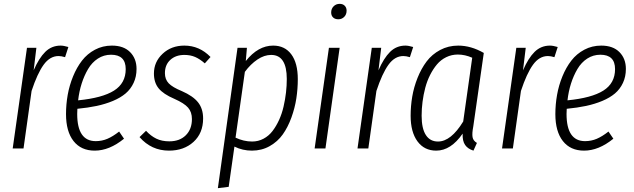

<svg xmlns="http://www.w3.org/2000/svg" viewBox="-20 -771 3290 997"><path d="M294.9 -534.2Q310.5 -534.2 335 -526.9L317.9 -474.1Q298.3 -480 284.2 -480Q239.3 -480 206.5 -434.6Q173.8 -389.2 144 -298.8L102.1 0H45.9L120.1 -522.9H168.9L154.8 -405.8Q182.1 -469.2 215.1 -501.7Q248 -534.2 294.9 -534.2Z M689 -413.1Q689 -373 673.8 -340.6Q658.7 -308.1 632.1 -285.6Q605.5 -263.2 566.2 -246.8Q526.9 -230.5 481.9 -220.9Q437 -211.4 381.8 -206.1Q380.9 -197.3 380.9 -179.2Q380.9 -38.1 477.1 -38.1Q509.3 -38.1 537.8 -50.3Q566.4 -62.5 598.6 -87.9L624 -50.8Q547.9 11.2 471.7 11.2Q400.9 11.2 361.8 -38.6Q322.8 -88.4 322.8 -178.2Q322.8 -228.5 331.5 -278.1Q340.3 -327.6 359.4 -374.3Q378.4 -420.9 405.8 -456.3Q433.1 -491.7 473.1 -512.9Q513.2 -534.2 561 -534.2Q622.1 -534.2 655.5 -500.5Q689 -466.8 689 -413.1ZM556.6 -486.8Q519 -486.8 488.3 -466.8Q457.5 -446.8 437.3 -412.4Q417 -377.9 404.1 -337.2Q391.1 -296.4 385.7 -250Q511.2 -262.2 572 -300.5Q632.8 -338.9 632.8 -412.1Q632.8 -486.8 556.6 -486.8Z M937.5 -534.2Q1015.6 -534.2 1073.2 -475.1L1043.5 -441.9Q1018.1 -464.4 993.4 -475.1Q968.8 -485.8 937.5 -485.8Q892.6 -485.8 864.5 -460.2Q836.4 -434.6 836.4 -391.1Q836.4 -358.9 856 -338.4Q875.5 -317.9 924.3 -297.9Q982.4 -272.5 1008.5 -239.5Q1034.7 -206.5 1034.7 -155.8Q1034.7 -79.6 984.9 -34.2Q935.1 11.2 857.4 11.2Q766.1 11.2 704.6 -59.1L738.3 -91.8Q763.2 -64.9 791.7 -51Q820.3 -37.1 859.4 -37.1Q913.1 -37.1 944.8 -68.6Q976.6 -100.1 976.6 -152.8Q976.6 -189 956.8 -211.9Q937 -234.9 885.3 -257.8Q828.1 -282.2 803.7 -312.3Q779.3 -342.3 779.3 -389.2Q779.3 -449.7 824.5 -491.9Q869.6 -534.2 937.5 -534.2Z M1111.3 206.1 1213.4 -522.9H1262.2L1256.3 -454.1Q1320.3 -534.2 1398.4 -534.2Q1459 -534.2 1492.7 -488.8Q1526.4 -443.4 1526.4 -359.9Q1526.4 -309.6 1518.8 -260Q1511.2 -210.4 1493.2 -160.6Q1475.1 -110.8 1448.5 -73.2Q1421.9 -35.6 1380.4 -12.2Q1338.9 11.2 1288.1 11.2Q1239.7 11.2 1197.3 -9.8L1167.5 199.2ZM1289.1 -36.1Q1321.3 -36.1 1348.6 -50.8Q1376 -65.4 1395.3 -90.8Q1414.6 -116.2 1429.2 -148.2Q1443.8 -180.2 1452.4 -217.3Q1460.9 -254.4 1465.1 -290.3Q1469.2 -326.2 1469.2 -360.8Q1469.2 -485.8 1388.2 -485.8Q1352.1 -485.8 1316.7 -461.9Q1281.2 -438 1251.5 -397.9L1203.1 -56.2Q1245.6 -36.1 1289.1 -36.1Z M1736.8 -670.9Q1719.7 -670.9 1709.7 -680.4Q1699.7 -689.9 1699.7 -706.1Q1699.7 -725.6 1712.4 -738.3Q1725.1 -751 1743.7 -751Q1760.3 -751 1770 -741.2Q1779.8 -731.4 1779.8 -715.8Q1779.8 -695.8 1767.3 -683.3Q1754.9 -670.9 1736.8 -670.9ZM1743.7 -522.9 1669.9 0H1613.8L1688 -522.9Z M2085.4 -534.2Q2101.1 -534.2 2125.5 -526.9L2108.4 -474.1Q2088.9 -480 2074.7 -480Q2029.8 -480 1997.1 -434.6Q1964.4 -389.2 1934.6 -298.8L1892.6 0H1836.4L1910.6 -522.9H1959.5L1945.3 -405.8Q1972.7 -469.2 2005.6 -501.7Q2038.6 -534.2 2085.4 -534.2Z M2359.4 -534.2Q2425.8 -534.2 2492.2 -496.1L2437.5 -113.8Q2430.7 -78.6 2433.8 -59.3Q2437 -40 2456.5 -28.8L2438.5 11.2Q2409.7 2.4 2395.3 -18.1Q2380.9 -38.6 2382.3 -77.1Q2321.3 11.2 2245.1 11.2Q2183.1 11.2 2147.7 -37.1Q2112.3 -85.4 2112.3 -169.9Q2112.3 -219.7 2120.6 -269Q2128.9 -318.4 2148.2 -366.7Q2167.5 -415 2195.3 -451.9Q2223.1 -488.8 2265.6 -511.5Q2308.1 -534.2 2359.4 -534.2ZM2357.4 -487.8Q2325.2 -487.8 2297.1 -474.1Q2269 -460.4 2249 -436.5Q2229 -412.6 2213.4 -381.8Q2197.8 -351.1 2188.2 -314.9Q2178.7 -278.8 2174.1 -242.4Q2169.4 -206.1 2169.4 -169.9Q2169.4 -104 2191.2 -70.1Q2212.9 -36.1 2254.4 -36.1Q2321.8 -36.1 2385.3 -140.1L2432.1 -471.2Q2394.5 -487.8 2357.4 -487.8Z M2835.9 -534.2Q2851.6 -534.2 2876 -526.9L2858.9 -474.1Q2839.4 -480 2825.2 -480Q2780.3 -480 2747.6 -434.6Q2714.8 -389.2 2685.1 -298.8L2643.1 0H2586.9L2661.1 -522.9H2710L2695.8 -405.8Q2723.1 -469.2 2756.1 -501.7Q2789.1 -534.2 2835.9 -534.2Z M3230 -413.1Q3230 -373 3214.8 -340.6Q3199.7 -308.1 3173.1 -285.6Q3146.5 -263.2 3107.2 -246.8Q3067.9 -230.5 3022.9 -220.9Q2978 -211.4 2922.9 -206.1Q2921.9 -197.3 2921.9 -179.2Q2921.9 -38.1 3018.1 -38.1Q3050.3 -38.1 3078.9 -50.3Q3107.4 -62.5 3139.6 -87.9L3165 -50.8Q3088.9 11.2 3012.7 11.2Q2941.9 11.2 2902.8 -38.6Q2863.8 -88.4 2863.8 -178.2Q2863.8 -228.5 2872.6 -278.1Q2881.3 -327.6 2900.4 -374.3Q2919.4 -420.9 2946.8 -456.3Q2974.1 -491.7 3014.2 -512.9Q3054.2 -534.2 3102.1 -534.2Q3163.1 -534.2 3196.5 -500.5Q3230 -466.8 3230 -413.1ZM3097.7 -486.8Q3060.1 -486.8 3029.3 -466.8Q2998.5 -446.8 2978.3 -412.4Q2958 -377.9 2945.1 -337.2Q2932.1 -296.4 2926.8 -250Q3052.2 -262.2 3113 -300.5Q3173.8 -338.9 3173.8 -412.1Q3173.8 -486.8 3097.7 -486.8Z"/></svg>

Font: Fira Sans Compressed Light
Style: Italic
Weight: 300
Width: 3
Italic angle: -8°
Designer: Carrois Corporate & Edenspiekermann AG
Foundry: Carrois Corporate GbR & Edenspiekermann AG
Version: Version 4.203;PS 004.203;hotconv 1.0.88;makeotf.lib2.5.64775